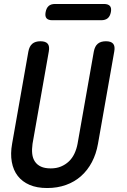

<svg xmlns="http://www.w3.org/2000/svg" viewBox="-20 -938 640 968"><path d="M123 -678Q128 -705 143 -717.5Q158 -730 184 -730Q210 -730 220.5 -717.5Q231 -705 226 -678L144 -213Q140 -185 142.5 -162.5Q145 -140 156 -123.5Q167 -107 186.5 -98Q206 -89 236 -89Q265 -89 287.5 -98.5Q310 -108 327 -124Q344 -140 355 -163Q366 -186 371 -213L453 -678Q458 -705 473 -717.5Q488 -730 514 -730Q540 -730 550.5 -717.5Q561 -705 556 -678L474 -213Q465 -162 443.5 -121Q422 -80 389 -50.5Q356 -21 312.5 -5.5Q269 10 218 10Q166 10 129 -6Q92 -22 69.5 -51Q47 -80 39.5 -121.5Q32 -163 41 -213ZM244 -836Q223 -836 214.5 -846Q206 -856 210 -877Q214 -898 225.5 -908Q237 -918 258 -918H504Q525 -918 534 -908Q543 -898 539 -877Q535 -856 523 -846Q511 -836 490 -836Z"/></svg>

Font: Maple Mono Medium
Style: Italic
Weight: 500
Italic angle: -10°
Monospace: yes
Designer: subframe7536
Version: Version 7.000